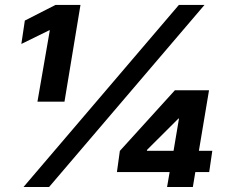

<svg xmlns="http://www.w3.org/2000/svg" viewBox="-20 -747 931 767"><path d="M179 -626.1 129.6 -340.9H237.6L301.5 -727.3H201.7L79.2 -664.8L65.3 -571.4L176.8 -626.1ZM694.6 -727.3 73.9 0H176.1L796.9 -727.3ZM828.1 -144.5H774.5L815 -386.4H678.6L458.8 -144.2L447.1 -59.7H657.7L647.4 0H750.4L760.3 -59.7H815.7ZM567.5 -148.4 692.8 -273.4H695L673.3 -144.5H566.8Z"/></svg>

Font: TID UI Extra Bold
Style: Italic
Weight: 800
Italic angle: -9.39999°
Designer: The TID Project Authors
Foundry: Bakken & Bæck
Version: Version 1.001;hotconv 1.0.109;makeotfexe 2.5.65596